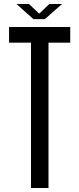

<svg xmlns="http://www.w3.org/2000/svg" viewBox="-20 -934 394 954"><path d="M134 0V-722H25V-800H329V-722H221V0ZM62 -914H124L175 -866L225 -914H288L203 -839H146Z"/></svg>

Font: Big Shoulders Display SemiBold
Style: Regular
Weight: 600
Designer: Patric King
Foundry: XO Type Co
Version: Version 1.000; ttfautohint (v1.8.2)